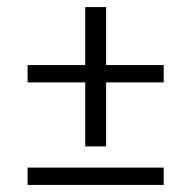

<svg xmlns="http://www.w3.org/2000/svg" viewBox="-20 -524 540 543"><path d="M221 -110V-291H58V-340H221V-504H280V-340H443V-291H280V-110ZM58 -1V-50H443V-1Z"/></svg>

Font: Junicode
Style: Italic
Weight: 400
Italic angle: -11°
Designer: Peter S. Baker
Version: Version 2.100; ttfautohint (v1.8.4)